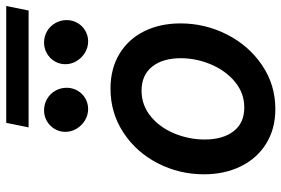

<svg xmlns="http://www.w3.org/2000/svg" viewBox="-166 -742 916 625"><g transform="rotate(-90 292.5 -430.0)"><path d="M37.1 -224.6Q37.1 -304.7 73 -374.8Q108.9 -444.8 172.9 -486.8Q236.8 -528.8 315.9 -528.8Q380.9 -528.8 429 -499.8Q477.1 -470.7 502.7 -419.2Q528.3 -367.7 528.3 -300.8Q528.3 -220.7 492.2 -149.7Q456.1 -78.6 392.3 -35.4Q328.6 7.8 249.5 7.8Q185.1 7.8 137 -22Q88.9 -51.8 63 -104.7Q37.1 -157.7 37.1 -224.6ZM415 -300.3Q415 -358.9 387.5 -393.3Q359.9 -427.7 309.6 -427.7Q262.2 -427.7 225.8 -397.9Q189.5 -368.2 169.9 -320.6Q150.4 -272.9 150.4 -222.2Q150.4 -163.1 177.2 -128.2Q204.1 -93.3 254.4 -93.3Q301.3 -93.3 337.9 -123.5Q374.5 -153.8 394.8 -201.7Q415 -249.5 415 -300.3ZM395.5 -675.8Q395.5 -694.8 405 -710.7Q414.6 -726.6 430.7 -735.8Q446.8 -745.1 465.8 -745.1Q485.8 -745.1 502.7 -735.4Q519.5 -725.6 529.3 -708.5Q539.1 -691.4 539.1 -671.4Q539.1 -652.8 530 -636.7Q521 -620.6 504.9 -611.1Q488.8 -601.6 469.7 -601.6Q450.2 -601.6 433.1 -611.8Q416 -622.1 405.8 -639.2Q395.5 -656.2 395.5 -675.8ZM175.3 -675.8Q175.3 -694.8 184.8 -710.7Q194.3 -726.6 210.2 -735.8Q226.1 -745.1 245.1 -745.1Q265.1 -745.1 282.2 -735.4Q299.3 -725.6 309.1 -708.5Q318.8 -691.4 318.8 -671.4Q318.8 -652.8 309.8 -636.7Q300.8 -620.6 284.7 -611.1Q268.6 -601.6 249.5 -601.6Q230 -601.6 212.9 -611.8Q195.8 -622.1 185.5 -639.2Q175.3 -656.2 175.3 -675.8ZM204.6 -868.2H585L570.3 -795.4H189.9Z"/></g></svg>

Font: Reddit Sans Vanilla SemiBold
Style: Italic
Weight: 600
Italic angle: -11.25°
Designer: Stephen Hutchings
Version: Version 1.013